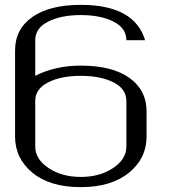

<svg xmlns="http://www.w3.org/2000/svg" viewBox="-20 -770 706 790"><path d="M125 -354.5V-167Q125 -115.2 179.7 -78.6Q234.4 -42 312.5 -42Q390.6 -42 445.3 -78.6Q500 -115.2 500 -167V-354.5Q500 -404.3 446.8 -431.2Q393.6 -458 312.5 -458Q231.4 -458 178.2 -431.2Q125 -404.3 125 -354.5ZM583 -208Q583 -118.2 510.3 -59.1Q437.5 0 312.5 0Q185.5 0 113.8 -59.1Q42 -118.2 42 -208V-562.5Q42 -650.4 113.3 -700.2Q184.6 -750 312.5 -750Q533.2 -750 577.1 -604.5H500Q500 -654.3 446.8 -681.2Q393.6 -708 312.5 -708Q231.4 -708 178.2 -681.2Q125 -654.3 125 -604.5V-458Q207 -500 312.5 -500Q441.4 -500 512.2 -449.7Q583 -399.4 583 -312.5Z"/></svg>

Font: okolaks
Style: Regular
Weight: 500
Version: Version 000.6.0